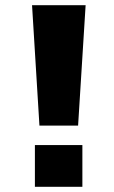

<svg xmlns="http://www.w3.org/2000/svg" viewBox="-20 -720 440 740"><path d="M132 -236 103.5 -700H310L281 -236ZM114.5 -161H297.5V0H114.5Z"/></svg>

Font: Trispace SemiCondensed ExtraBold
Style: Regular
Weight: 800
Width: 4
Designer: Tyler Finck
Foundry: Etcetera Type Company
Version: Version 1.210; ttfautohint (v1.8.3)